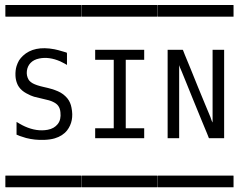

<svg xmlns="http://www.w3.org/2000/svg" viewBox="-20 -725 978 788"><path d="M2.4 -704.6Q2.4 -704.6 8.3 -704.6H23.4H80.1H241.7H291H306.2Q306.2 -704.6 313 -704.6Q313.5 -704.1 313.5 -702.1V-693.8V-666V-659.2Q313.5 -659.2 313.5 -656.7Q313.5 -656.7 308.1 -656.7H293.9H237.8H75.2H24.9H9.8Q9.8 -656.7 2.9 -656.7Q2 -657.2 2 -659.2V-667V-695.3V-702.1Q2 -704.1 2.4 -704.6ZM47.9 -224.6Q49.8 -223.6 54 -221.2Q58.1 -218.8 59.6 -217.8Q71.3 -210.9 82 -206.1Q130.9 -184.1 175.8 -192.4Q202.6 -197.3 217.3 -216.3Q231.4 -234.4 228 -264.2Q226.6 -280.8 218.3 -291.5Q211.9 -299.8 200 -305.7Q188 -311.5 181.2 -313.2Q174.3 -314.9 158.2 -318.8Q131.8 -324.7 119.6 -328.1Q107.4 -331.5 88.1 -342Q68.8 -352.5 58.1 -367.7Q52.7 -375.5 50.8 -380.9Q44.4 -396 43.5 -413.6Q42.5 -436 47.9 -453.6Q51.8 -465.8 58.1 -477.1Q64.9 -487.3 74.2 -496.1Q119.6 -538.6 203.1 -522.9Q216.3 -520.5 241.7 -512.7Q243.2 -512.2 246.6 -511.2Q250 -510.3 251.5 -509.8L254.4 -508.3Q254.9 -507.3 254.9 -504.4V-495.1V-458.5Q250 -460.9 245.6 -463.9Q237.8 -468.3 227.5 -473.1Q181.6 -493.2 141.1 -484.9Q118.7 -480.5 105.5 -466.8Q92.8 -453.6 90.3 -434.1Q87.9 -414.6 97.2 -398.4Q102.1 -390.1 114.7 -382.8Q129.9 -374.5 160.6 -367.7Q194.8 -360.4 218 -350.3Q241.2 -340.3 257.3 -320.3Q269.5 -304.7 273.4 -283.2Q284.7 -228 255.4 -189.9Q237.3 -167 204.6 -157.2Q187 -151.9 161.6 -150.9Q123 -149.4 86.9 -158.7Q81.1 -160.2 61 -167Q59.1 -167.5 54.7 -169.7Q50.3 -171.9 47.9 -172.4ZM2.4 -4.4H8.3H23.4H80.1H241.7H291H306.2H313Q313.5 -3.9 313.5 -2V5.9V34.2V41V43.5H308.1H293.9H237.8H75.2H24.9H9.8H2.9Q2 43 2 41V33.2V4.9V-2Q2 -3.9 2.4 -4.4Z M314.9 -704.6Q314.9 -704.6 320.8 -704.6H335.9H392.6H554.2H603.5H618.7Q618.7 -704.6 625.5 -704.6Q626 -704.1 626 -702.1V-693.8V-666V-659.2Q626 -659.2 626 -656.7Q626 -656.7 620.6 -656.7H606.4H550.3H387.7H337.4H322.3Q322.3 -656.7 315.4 -656.7Q314.5 -657.2 314.5 -659.2V-667V-695.3V-702.1Q314.5 -704.1 314.9 -704.6ZM370.6 -520.5H571.8V-479.5H496.1V-198.7H571.8V-157.7H370.6V-198.7H446.8V-479.5H370.6ZM314.9 -4.4Q314.9 -4.4 320.8 -4.4H335.9H392.6H554.2H603.5H618.7Q618.7 -4.4 625.5 -4.4Q626 -3.9 626 -2V5.9V34.2V41Q626 41 626 43.5Q626 43.5 620.6 43.5H606.4H550.3H387.7H337.4H322.3Q322.3 43.5 315.4 43.5Q314.5 43 314.5 41V33.2V4.9V-2Q314.5 -3.9 314.9 -4.4Z M627.4 -704.6Q627.4 -704.6 633.3 -704.6H648.4H705.1H866.7H916H931.2Q931.2 -704.6 938 -704.6Q938.5 -704.1 938.5 -702.1V-693.8V-666V-659.2Q938.5 -659.2 938.5 -656.7Q938.5 -656.7 933.1 -656.7H918.9H862.8H700.2H649.9H634.8Q634.8 -656.7 627.9 -656.7Q627 -657.2 627 -659.2V-667V-695.3V-702.1Q627 -704.1 627.4 -704.6ZM668 -520.5H713.9H725.6Q725.6 -520.5 730 -520.5Q731.4 -519.5 732.9 -514.6Q733.9 -512.2 735.8 -507.1Q737.8 -502 738.8 -499.5Q742.7 -489.7 751 -470Q759.3 -450.2 763.2 -440.4Q772.9 -416 792.7 -367.4Q812.5 -318.8 822.8 -294.4Q826.2 -286.1 833.3 -269.3Q840.3 -252.4 843.8 -244.1Q844.7 -241.7 846.2 -237.1Q847.7 -232.4 849.1 -228.8Q850.6 -225.1 852.5 -222.2V-520.5H899.9V-157.7H854.5H842.8H837.9Q836.9 -158.2 835.4 -163.1L829.6 -177.7Q826.2 -186.5 818.4 -204.6Q810.5 -222.7 807.1 -231.9Q794.4 -261.7 772 -317.6Q749.5 -373.5 744.6 -385.3Q726.6 -430.2 725.1 -433.1Q719.2 -445.8 718.3 -448.7Q716.3 -453.1 715.8 -456.5H715.3V-157.7H668ZM627.4 -4.4H633.3H648.4H705.1H866.7H916H931.2H938Q938.5 -3.9 938.5 -2V5.9V34.2V41V43.5H933.1H918.9H862.8H700.2H649.9H634.8H627.9Q627 43 627 41V33.2V4.9V-2Q627 -3.9 627.4 -4.4Z"/></svg>

Font: ERD_A
Style: Medium
Weight: 500
Version: Version 001.000